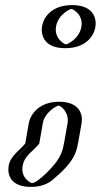

<svg xmlns="http://www.w3.org/2000/svg" viewBox="-20 -559 395 753"><path d="M113 -76C121 -121 167 -160 212 -160C257 -160 288 -121 280 -76L267 -2C261 34 252 56 231 84C215 104 194 126 175 142L166 150C147 166 125 174 102 174C56 174 26 137 34 91C41 53 68 34 92 10L100 2ZM165 -456C157 -409 189 -370 236 -370C282 -370 326 -407 334 -453C342 -500 310 -539 263 -539C217 -539 173 -502 165 -456ZM114 6 128 -76C134 -112 174 -145 210 -145C246 -145 271 -113 265 -76L252 -2C246 32 239 50 220 76C206 95 184 116 166 131L157 139C141 152 125 159 105 159C67 159 42 129 49 91C55 55 90 36 114 6ZM180 -456C187 -494 222 -524 260 -524C299 -524 326 -492 319 -453C312 -415 277 -385 239 -385C200 -385 173 -417 180 -456ZM49 91C42 129 67 159 105 159C125 159 141 152 157 139L166 131C184 116 206 95 220 76C239 50 246 32 252 -2L265 -76C271 -113 246 -145 210 -145C174 -145 134 -112 128 -76L114 6C90 36 55 55 49 91ZM180 -456C173 -417 200 -385 239 -385C277 -385 312 -415 319 -453C326 -492 299 -524 260 -524C222 -524 187 -494 180 -456ZM100 2C80 26 42 48 34 91C26 137 56 174 102 174C125 174 147 166 166 150L175 142C194 126 215 104 231 84C252 56 261 34 267 -2L280 -76C288 -121 257 -160 212 -160C167 -160 121 -121 113 -76ZM165 -456C173 -502 217 -539 263 -539C310 -539 342 -500 334 -453C326 -407 282 -370 236 -370C189 -370 157 -409 165 -456ZM134 4 148 -76C155 -117 199 -143 210 -145C221 -143 252 -116 245 -76L232 -2C226 33 218 53 198 80C183 99 162 121 144 136L134 144C117 159 106 159 105 159C101 159 60 139 69 91C76 50 110 35 134 4ZM200 -456C209 -504 256 -524 260 -524C265 -524 308 -502 299 -453C290 -405 243 -385 239 -385C234 -385 191 -407 200 -456ZM79 4C58 30 21 52 14 91C8 127 22 174 102 174C143 174 171 160 188 145L197 137C216 121 238 100 253 80C273 53 281 33 287 -2L300 -76C306 -111 291 -160 212 -160C133 -160 99 -110 93 -76ZM145 -456C139 -419 155 -370 236 -370C316 -370 348 -417 354 -453C360 -490 344 -539 263 -539C183 -539 151 -492 145 -456Z"/></svg>

Font: Blanket
Style: Black
Weight: 900
Foundry: Cannot Into Space Fonts
Version: Version 0.9